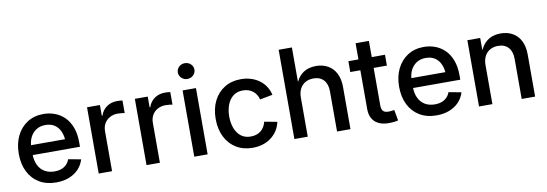

<svg xmlns="http://www.w3.org/2000/svg" viewBox="-57 -1140 4388 1541"><g transform="rotate(-10 2137.0 -370.0)"><path d="M301.8 11.2Q222.2 11.2 164.3 -23.4Q106.4 -58.1 75.2 -120.6Q43.9 -183.1 43.9 -266.6Q43.9 -349.6 75 -412.8Q106 -476.1 162.1 -512Q218.3 -547.9 293.5 -547.9Q342.3 -547.9 386.2 -531.5Q430.2 -515.1 464.1 -481.7Q498 -448.2 517.8 -396.7Q537.6 -345.2 537.6 -274.4V-237.8H101.1V-318.4H481.4L431.2 -292.5Q431.2 -341.8 415.5 -379.2Q399.9 -416.5 369.4 -437.3Q338.9 -458 293.9 -458Q249.5 -458 217.8 -437Q186 -416 169.2 -380.4Q152.3 -344.7 152.3 -301.8V-248.5Q152.3 -194.3 170.9 -156Q189.5 -117.7 223.6 -97.9Q257.8 -78.1 303.2 -78.1Q333.5 -78.1 358.2 -86.9Q382.8 -95.7 400.4 -113.3Q418 -130.9 426.8 -155.8L529.3 -136.7Q516.6 -92.8 485.4 -59.3Q454.1 -25.9 407.5 -7.3Q360.8 11.2 301.8 11.2Z M648.4 0V-540H753.4V-452.6H758.8Q773.4 -497.1 809.6 -522.2Q845.7 -547.4 894 -547.4Q904.8 -547.4 917.2 -546.6Q929.7 -545.9 938 -544.4V-441.9Q932.1 -443.4 915.5 -445.3Q898.9 -447.3 881.8 -447.3Q846.2 -447.3 817.9 -432.1Q789.6 -417 773.4 -389.6Q757.3 -362.3 757.3 -325.2V0Z M1038.1 0V-540H1143.1V-452.6H1148.4Q1163.1 -497.1 1199.2 -522.2Q1235.4 -547.4 1283.7 -547.4Q1294.4 -547.4 1306.9 -546.6Q1319.3 -545.9 1327.6 -544.4V-441.9Q1321.8 -443.4 1305.2 -445.3Q1288.6 -447.3 1271.5 -447.3Q1235.8 -447.3 1207.5 -432.1Q1179.2 -417 1163.1 -389.6Q1147 -362.3 1147 -325.2V0Z M1427.2 0V-540H1536.1V0ZM1481.9 -624Q1454.1 -624 1434.3 -642.8Q1414.6 -661.6 1414.6 -688.5Q1414.6 -715.3 1434.3 -733.9Q1454.1 -752.4 1481.9 -752.4Q1510.3 -752.4 1530 -733.9Q1549.8 -715.3 1549.8 -688.5Q1549.8 -661.6 1530 -642.8Q1510.3 -624 1481.9 -624Z M1902.3 11.2Q1826.2 11.2 1769 -23.7Q1711.9 -58.6 1680.4 -121.6Q1648.9 -184.6 1648.9 -267.6Q1648.9 -351.6 1680.4 -414.6Q1711.9 -477.5 1769 -512.7Q1826.2 -547.9 1902.3 -547.9Q1946.3 -547.9 1983.9 -536.1Q2021.5 -524.4 2051.5 -502.7Q2081.5 -481 2101.8 -450Q2122.1 -418.9 2131.3 -380.4L2027.3 -360.8Q2022.5 -381.8 2011.5 -399.4Q2000.5 -417 1984.9 -429.4Q1969.2 -441.9 1948.7 -449Q1928.2 -456.1 1902.8 -456.1Q1855 -456.1 1823.2 -430.9Q1791.5 -405.8 1775.4 -363.3Q1759.3 -320.8 1759.3 -267.6Q1759.3 -215.3 1775.4 -172.9Q1791.5 -130.4 1823.2 -105.5Q1855 -80.6 1902.8 -80.6Q1928.2 -80.6 1949 -87.4Q1969.7 -94.2 1985.8 -107.4Q2002 -120.6 2012.7 -138.9Q2023.4 -157.2 2028.8 -179.2L2132.3 -159.7Q2124 -120.1 2103.5 -88.9Q2083 -57.6 2052.7 -34.9Q2022.5 -12.2 1984.4 -0.5Q1946.3 11.2 1902.3 11.2Z M2352.1 -317.9V0H2243.2V-727.5H2351.1V-407.2H2335Q2358.9 -479.5 2404.1 -513.4Q2449.2 -547.4 2514.2 -547.4Q2569.3 -547.4 2611.3 -523.9Q2653.3 -500.5 2676.8 -454.8Q2700.2 -409.2 2700.2 -341.8V0H2590.8V-328.1Q2590.8 -386.7 2560.8 -419.7Q2530.8 -452.6 2477.5 -452.6Q2441.4 -452.6 2413.1 -437.3Q2384.8 -421.9 2368.4 -391.8Q2352.1 -361.8 2352.1 -317.9Z M3076.7 -540V-451.7H2778.3V-540ZM2860.4 -671.9H2968.8V-146.5Q2968.8 -114.3 2982.2 -99.9Q2995.6 -85.4 3026.9 -85.4Q3036.1 -85.4 3049.8 -87.2Q3063.5 -88.9 3073.2 -90.3L3088.9 -2.9Q3072.3 1.5 3052.7 3.7Q3033.2 5.9 3014.6 5.9Q2939.9 5.9 2900.1 -31Q2860.4 -67.9 2860.4 -136.2Z M3401.4 11.2Q3321.8 11.2 3263.9 -23.4Q3206.1 -58.1 3174.8 -120.6Q3143.6 -183.1 3143.6 -266.6Q3143.6 -349.6 3174.6 -412.8Q3205.6 -476.1 3261.7 -512Q3317.9 -547.9 3393.1 -547.9Q3441.9 -547.9 3485.8 -531.5Q3529.8 -515.1 3563.7 -481.7Q3597.7 -448.2 3617.4 -396.7Q3637.2 -345.2 3637.2 -274.4V-237.8H3200.7V-318.4H3581.1L3530.8 -292.5Q3530.8 -341.8 3515.1 -379.2Q3499.5 -416.5 3469 -437.3Q3438.5 -458 3393.6 -458Q3349.1 -458 3317.4 -437Q3285.6 -416 3268.8 -380.4Q3252 -344.7 3252 -301.8V-248.5Q3252 -194.3 3270.5 -156Q3289.1 -117.7 3323.2 -97.9Q3357.4 -78.1 3402.8 -78.1Q3433.1 -78.1 3457.8 -86.9Q3482.4 -95.7 3500 -113.3Q3517.6 -130.9 3526.4 -155.8L3628.9 -136.7Q3616.2 -92.8 3585 -59.3Q3553.7 -25.9 3507.1 -7.3Q3460.4 11.2 3401.4 11.2Z M3856.9 -317.9V0H3748V-540H3852.5L3853 -407.2H3839.8Q3863.8 -479.5 3908.9 -513.4Q3954.1 -547.4 4019 -547.4Q4074.2 -547.4 4116.2 -523.9Q4158.2 -500.5 4181.6 -454.8Q4205.1 -409.2 4205.1 -341.8V0H4095.7V-328.1Q4095.7 -386.7 4065.7 -419.7Q4035.6 -452.6 3982.4 -452.6Q3946.3 -452.6 3918 -437.3Q3889.6 -421.9 3873.3 -391.8Q3856.9 -361.8 3856.9 -317.9Z"/></g></svg>

Font: V-Inter
Style: Medium-500
Weight: 500
Designer: Rasmus Andersson
Foundry: rsms
Version: Version 4.000;git-4146feb